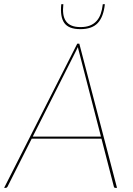

<svg xmlns="http://www.w3.org/2000/svg" viewBox="-36 -912 645 932"><path d="M0 0ZM532 0H523Q518.5 0 517 -5L456.5 -239H118L0 -5Q-3.5 0 -8 0H-16L339 -700H349ZM123 -249H454L347 -663Q345.5 -668.5 344.2 -673.2Q343 -678 342 -683.5Q339.5 -678 337 -673.2Q334.5 -668.5 332 -663ZM354 -770.5Q297.5 -770.5 276.2 -800.5Q255 -830.5 261.5 -891.5H271.5Q268.5 -865 271.2 -844.5Q274 -824 283.8 -809.8Q293.5 -795.5 311 -788Q328.5 -780.5 355 -780.5Q381.5 -780.5 400.5 -788Q419.5 -795.5 432.5 -809.8Q445.5 -824 452.8 -844.5Q460 -865 463 -891.5H473Q466.5 -830.5 438.8 -800.5Q411 -770.5 354 -770.5Z"/></svg>

Font: Lato Hairline
Style: Italic
Weight: 100
Italic angle: -7°
Designer: Lukasz Dziedzic
Foundry: tyPoland Lukasz Dziedzic
Version: Version 2.007; 2014-02-27